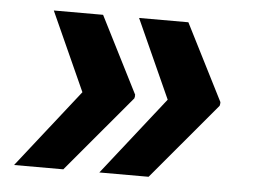

<svg xmlns="http://www.w3.org/2000/svg" viewBox="-39 -562 708 532"><g transform="rotate(5 314.5 -296.0)"><path d="M17.8 -78.1H154.8L333.8 -291.2L335.2 -298.3H334.5L335.2 -301.1L227.3 -514.2H90.2L188.9 -295.5ZM255 -78.1H392L571 -291.2L572.4 -298.3H571.7L572.4 -301.1L464.5 -514.2H327.4L426.1 -295.5Z"/></g></svg>

Font: Magic Ui Pro
Style: Bold Italic
Weight: 700
Italic angle: -9.39999°
Designer: Stefan Endress, Andreas Faust
Version: Version 1.000;FEAKit 1.0